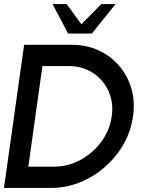

<svg xmlns="http://www.w3.org/2000/svg" viewBox="-30 -919 722 939"><path d="M-10.5 0 88 -700H319.5Q392 -700 451.8 -672.8Q511.5 -645.5 552.8 -597.2Q594 -549 612.5 -485.8Q631 -422.5 620.5 -350Q610.5 -277.5 574.5 -214.2Q538.5 -151 483.5 -102.8Q428.5 -54.5 361 -27.2Q293.5 0 221 0ZM108.5 -104H236Q286.5 -104 333.8 -123Q381 -142 419.8 -175.8Q458.5 -209.5 484 -254.2Q509.5 -299 516.5 -350Q526 -418 500.5 -473.8Q475 -529.5 423.8 -562.8Q372.5 -596 305 -596H177.5ZM303 -755 227 -899H296L368 -800.5L465.5 -899H535L419.5 -755Z"/></svg>

Font: Urbanist SemiBold
Style: Italic
Weight: 600
Italic angle: -8°
Designer: Corey Hu
Foundry: Corey Hu
Version: Version 1.321; ttfautohint (v1.8.4.7-5d5b)